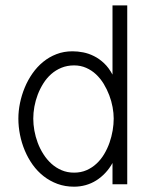

<svg xmlns="http://www.w3.org/2000/svg" viewBox="-20 -690 551 719"><path d="M456.5 0V-669.9H401.3V-410.6Q387.6 -436.3 369.7 -453.2Q351.7 -470.2 331.8 -480Q312 -489.9 291.5 -493.9Q271 -497.9 251.3 -497.9Q218.9 -497.9 191.4 -487.2Q163.8 -476.6 141.2 -458Q118.7 -439.5 101.4 -414.7Q84.1 -389.9 72.6 -361.9Q61 -333.9 54.9 -304.2Q48.8 -274.5 48.8 -245.8Q48.8 -215.9 54.9 -185.2Q61 -154.5 72.9 -126.2Q84.7 -97.9 102.4 -73.1Q120.2 -48.3 143.4 -30.2Q166.6 -12 195.2 -1.4Q223.8 9.1 257.4 9.1Q279.8 9.1 300.9 3.2Q322 -2.7 340.4 -14.3Q358.8 -25.9 374.3 -42.4Q389.8 -58.9 401.3 -79.6V0ZM104.6 -245.8Q104.6 -267.4 108.7 -290.4Q112.9 -313.4 121.3 -335.6Q129.8 -357.8 142.4 -377.8Q155 -397.8 171.8 -412.6Q188.7 -427.5 210.2 -436.3Q231.8 -445.1 257.4 -445.1Q281.9 -445.1 302.5 -436Q323.1 -427 339.5 -411.7Q355.9 -396.3 368.3 -376.1Q380.6 -355.8 389 -333.7Q397.5 -311.6 401.6 -289Q405.8 -266.4 405.8 -245.8Q405.8 -224.8 401.9 -201.4Q397.9 -178.1 390.1 -155.6Q382.2 -133.1 370 -112.7Q357.8 -92.3 341.3 -77.1Q324.9 -61.8 303.9 -52.6Q283 -43.5 257.4 -43.5Q231.9 -43.5 210.7 -52.6Q189.5 -61.6 172.5 -77Q155.6 -92.3 142.8 -112.4Q129.9 -132.4 121.4 -155Q112.9 -177.6 108.7 -201Q104.6 -224.3 104.6 -245.8Z"/></svg>

Font: SaysetthaMai Thin
Style: Regular
Weight: 100
Designer: John M. Durdin
Foundry: Lao Script for Windows
Version: Version 1.101